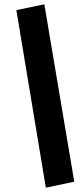

<svg xmlns="http://www.w3.org/2000/svg" viewBox="-20 -790 389 892"><path d="M193 82 56 -743 186 -770 325 54Z"/></svg>

Font: Nunito Sans 12pt Black
Style: Italic
Weight: 900
Italic angle: -9°
Designer: Vernon Adams
Foundry: Vernon Adams
Version: Version 3.101;gftools[0.9.27]